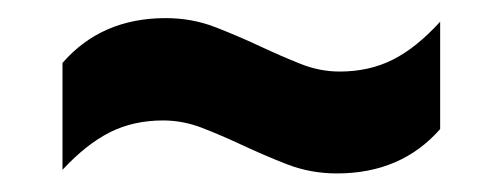

<svg xmlns="http://www.w3.org/2000/svg" viewBox="-20 -485 555 212"><path d="M352 -293.5Q323 -293.5 297.2 -303.5Q271.5 -313.5 247 -325Q224.5 -335.5 203.2 -343.8Q182 -352 160 -352Q127.5 -352 101.5 -339Q75.5 -326 49 -297.5V-415.5Q92 -465 163 -465Q192 -465 217.8 -455Q243.5 -445 268 -433.5Q290.5 -423 311.8 -414.5Q333 -406 355 -406Q387.5 -406 413.5 -419Q439.5 -432 466 -461V-342.5Q423 -293.5 352 -293.5Z"/></svg>

Font: Encode Sans Cnd
Style: Bold
Weight: 700
Width: 3
Designer: Multiple Designers
Foundry: Impallari Type
Version: Version 3.002; ttfautohint (v1.8.3) -l 8 -r 50 -G 200 -x 14 